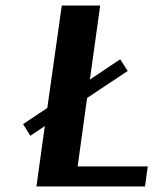

<svg xmlns="http://www.w3.org/2000/svg" viewBox="-20 -670 554 690"><path d="M501 0H111L141 -217L89 -182L63 -224L150 -282L202 -650H340L303 -384L412 -457L439 -415L293 -318L259 -72H511Z"/></svg>

Font: Arsenal
Style: Bold Italic
Weight: 700
Italic angle: -9.10001°
Designer: Andrij Shevchenko
Foundry: Stairsfor
Version: Version 2.001;PS 002.001;hotconv 1.0.88;makeotf.lib2.5.64775